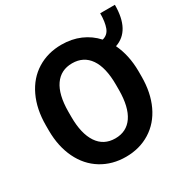

<svg xmlns="http://www.w3.org/2000/svg" viewBox="-173 -919 1062 1083"><g transform="rotate(-30 358.0 -378.0)"><path d="M644.5 -339.4Q644.5 -234.4 607.4 -155.3Q570.3 -76.2 501.2 -33.2Q432.1 9.8 342.8 9.8Q254.4 9.8 185.1 -32.7Q115.7 -75.2 77.6 -154.1Q39.6 -232.9 39.1 -335.4V-370.6Q39.1 -475.6 76.9 -555.4Q114.7 -635.3 183.8 -678Q252.9 -720.7 341.8 -720.7Q408.7 -720.7 463.6 -697Q518.6 -673.3 558.6 -628.9Q594.2 -637.7 607.4 -672.9Q620.6 -708 620.6 -764.6H716.3Q716.3 -596.7 605 -559.1Q643.6 -478.5 644.5 -375.5ZM496.1 -371.6Q496.1 -483.4 456.1 -541.5Q416 -599.6 341.8 -599.6Q268.1 -599.6 228 -542.2Q188 -484.9 187.5 -374V-339.4Q187.5 -230.5 227.5 -170.4Q267.6 -110.4 342.8 -110.4Q416.5 -110.4 456.1 -168.2Q495.6 -226.1 496.1 -336.9Z"/></g></svg>

Font: Robotiche
Style: Bold
Weight: 700
Designer: Google
Version: Version 2.001150; 2014